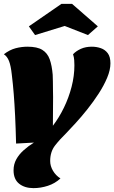

<svg xmlns="http://www.w3.org/2000/svg" viewBox="-24 -771 590 991"><path d="M149 200Q103 200 74.5 177Q46 154 46 108Q46 77 60 51.5Q74 26 98 4.5Q122 -17 151 -35L59 -30Q57 -112 54 -173Q51 -234 47 -285Q43 -336 37 -385Q32 -432 22.5 -456Q13 -480 -4 -491Q26 -514 56.5 -522Q87 -530 118 -530Q168 -530 194.5 -513.5Q221 -497 232.5 -465Q244 -433 248 -385Q249 -374 249 -349.5Q249 -325 249.5 -302Q250 -279 250 -271L249 -122Q281 -164 306 -215.5Q331 -267 345.5 -323Q360 -379 360 -434Q360 -446 359 -461Q358 -476 353 -491Q369 -508 393.5 -519Q418 -530 450 -530Q474 -530 496 -522.5Q518 -515 532 -496.5Q546 -478 546 -444Q546 -410 529 -369.5Q512 -329 485 -287.5Q458 -246 427 -207Q396 -168 367.5 -137Q339 -106 320 -86Q286 -53 260.5 -20.5Q235 12 235 60Q235 86 249.5 110.5Q264 135 288 150Q260 176 223 188Q186 200 149 200ZM157 -590 125 -635 293 -751H348L481 -635L430 -590L310 -637Z"/></svg>

Font: Sansita Swashed Light Black
Style: Regular
Weight: 900
Version: Version 1.003